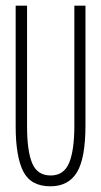

<svg xmlns="http://www.w3.org/2000/svg" viewBox="-20 -643 353 674"><path d="M157 11Q88 11 61.5 -41.5Q35 -94 35 -200V-623H75V-199Q75 -113 93 -70Q111 -27 158 -27Q204 -27 222.5 -71Q241 -115 241 -202V-623H280V-203Q280 -87 250 -38Q220 11 157 11Z"/></svg>

Font: Inconsolata ExtraCondensed Light
Style: Regular
Weight: 300
Width: 2
Monospace: yes
Designer: Raph Levien, Cyreal, Brenton Simpson
Foundry: Raph Levien, Cyreal, Google
Version: Version 3.100; ttfautohint (v1.8.4.7-5d5b)